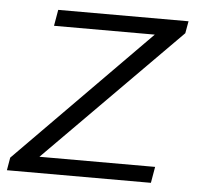

<svg xmlns="http://www.w3.org/2000/svg" viewBox="-53 -570 632 615"><g transform="rotate(5 263.5 -263.0)"><path d="M-9 0 -2 -41 425 -474H101L110 -526H529L522 -487L91 -52H463L454 0Z"/></g></svg>

Font: Archivo SemiExpanded ExtraLight
Style: Italic
Weight: 250
Width: 6
Italic angle: -10°
Designer: Hector Gatti
Foundry: Omnibus-Type
Version: Version 2.001